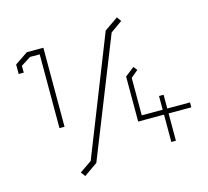

<svg xmlns="http://www.w3.org/2000/svg" viewBox="-118 -932 1230 1134"><g transform="rotate(-15 496.5 -365.5)"><path d="M193 -250V-701H134L74 -663V-621H43V-679L123 -733H224V-250ZM247 36 321 -15 606 -736 690 -794 709 -767 637 -716 350 5 267 63ZM838 -167V0H810V-167H652V-442L708 -486L726 -463L682 -426V-197H810V-281H838V-197H977V-167Z"/></g></svg>

Font: Turret Road ExtraLight
Style: Regular
Weight: 275
Designer: Noponies
Foundry: Noponies
Version: Version 1.001; ttfautohint (v1.8)